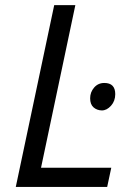

<svg xmlns="http://www.w3.org/2000/svg" viewBox="-20 -734 514 754"><path d="M42 0 192.9 -713.9H275.9L141.1 -75.2H417L400.9 0ZM389.6 -408.2Q432.6 -408.2 432.6 -364.3Q432.6 -337.4 416 -318.8Q399.4 -300.3 379.9 -300.3Q360.4 -300.8 347.2 -312.5Q334 -324.2 334 -348.1Q334 -372.1 349.6 -390.1Q365.2 -408.2 389.6 -408.2Z"/></svg>

Font: OpenSans-Italic
Style: Italic
Weight: 400
Italic angle: -12°
Foundry: Ascender Corporation
Version: Version 1.10